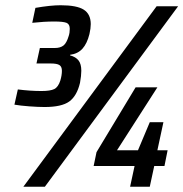

<svg xmlns="http://www.w3.org/2000/svg" viewBox="-20 -712 699 732"><path d="M35 -313 48 -371Q96 -365 138 -365Q172 -365 187 -372.5Q202 -380 210 -405Q216 -425 216 -442Q216 -458 206.5 -464Q197 -470 173 -470H119L132 -529H189Q210 -529 222 -538.5Q234 -548 242 -575Q246 -587 246 -602Q246 -620 233.5 -625Q221 -630 187 -630Q148 -630 103 -625L115 -682Q173 -692 211 -692Q273 -692 299.5 -675Q326 -658 326 -620Q326 -604 321 -582Q312 -546 294.5 -526.5Q277 -507 247 -503V-501Q269 -495 279.5 -481.5Q290 -468 290 -442Q290 -424 285 -396Q273 -346 244 -325Q215 -304 150 -304Q126 -304 92 -306.5Q58 -309 35 -313ZM69 0 577 -688H659L151 0ZM476 0 493 -79H337L348 -132L497 -379H580L426 -139H506L551 -246H603L580 -139H619L607 -79H568L551 0Z"/></svg>

Font: Saira Semi Condensed Medium
Style: Italic
Weight: 500
Width: 4
Italic angle: -12°
Designer: Hector Gatti with collaboration of the Omnibus-Type team
Foundry: Omnibus-Type
Version: Version 1.001; ttfautohint (v1.8)